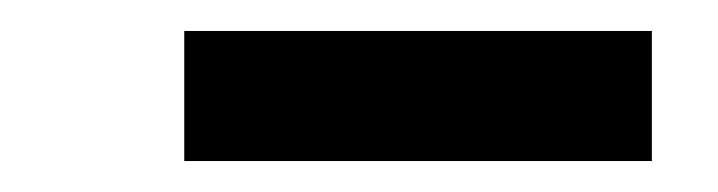

<svg xmlns="http://www.w3.org/2000/svg" viewBox="-20 -743 464 124"><path d="M99 -639V-723H401V-639Z"/></svg>

Font: Lexend Deca Medium
Style: Regular
Weight: 500
Designer: Bonnie Shaver-Troup, Thomas Jockin
Foundry: Lexend
Version: Version 1.008; ttfautohint (v1.8.4.7-5d5b)